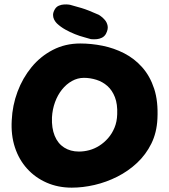

<svg xmlns="http://www.w3.org/2000/svg" viewBox="-20 -856 778 883"><path d="M310 7Q247 7 194.5 -16Q142 -39 104.5 -80.5Q67 -122 48.5 -178.5Q30 -235 34 -303Q37 -371 60.5 -434Q84 -497 125 -547Q166 -597 223 -626.5Q280 -656 349 -656Q400 -656 452 -645.5Q504 -635 551 -611Q598 -587 634 -546.5Q670 -506 689 -448Q708 -390 704 -310Q701 -246 676 -195.5Q651 -145 610.5 -107Q570 -69 519.5 -43.5Q469 -18 415 -5.5Q361 7 310 7ZM343 -159Q367 -159 391 -165.5Q415 -172 437 -186Q459 -200 477 -220.5Q495 -241 506.5 -268.5Q518 -296 519 -330Q521 -377 508.5 -409Q496 -441 474 -460.5Q452 -480 423.5 -489Q395 -498 366 -498Q337 -498 311 -483.5Q285 -469 265 -444Q245 -419 233 -386Q221 -353 219 -316Q217 -267 231.5 -231.5Q246 -196 275 -177.5Q304 -159 343 -159ZM398 -676Q386 -680 366.5 -685Q347 -690 324.5 -699Q302 -708 280.5 -720Q259 -732 242 -748Q242 -748 237.5 -753Q233 -758 228.5 -767Q224 -776 224 -787.5Q224 -799 232 -813Q239 -825 251 -830Q263 -835 275 -835.5Q287 -836 294.5 -835Q302 -834 302 -834Q325 -828 355 -819Q385 -810 434 -788Q434 -788 443 -782Q452 -776 462 -764.5Q472 -753 475 -737Q478 -721 467 -700Q460 -688 448.5 -682.5Q437 -677 426 -676Q415 -675 406.5 -675.5Q398 -676 398 -676Z"/></svg>

Font: Sour Gummy Black ExtraBold
Style: Regular
Weight: 800
Version: Version 1.000